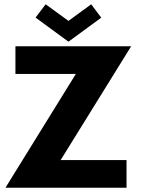

<svg xmlns="http://www.w3.org/2000/svg" viewBox="-20 -876 669 896"><path d="M146 -794 193 -856 299.5 -778.5 405.5 -856 452.5 -793.5 299.5 -681.5ZM52 -660H592L263 -129H570.5V0H5.5L334 -531H52Z"/></svg>

Font: League Spartan
Style: Bold
Weight: 700
Foundry: The League of Moveable Type
Version: Version 2.002